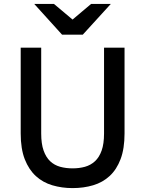

<svg xmlns="http://www.w3.org/2000/svg" viewBox="-20 -942 737 974"><path d="M348.1 12.2Q293.9 12.2 245.8 -2Q197.8 -16.1 162.1 -48.6Q126.5 -81.1 105.7 -134Q85 -187 85 -265.1V-700.2H189V-265.1Q189 -212.4 201.2 -178.2Q213.4 -144 234.6 -124Q255.9 -104 285.2 -95.9Q314.5 -87.9 348.1 -87.9Q381.8 -87.9 410.9 -95.9Q439.9 -104 461.7 -124Q483.4 -144 495.6 -178.2Q507.8 -212.4 507.8 -265.1V-700.2H611.8V-265.1Q611.8 -188 591.8 -135Q571.8 -82 536.4 -49.3Q501 -16.6 452.6 -2.2Q404.3 12.2 348.1 12.2ZM399.9 -766.1H294.9L153.8 -921.9H253.9L348.1 -842.8L441.9 -921.9H542Z"/></svg>

Font: Overpass
Style: Regular
Weight: 400
Designer: Delve Withrington
Foundry: Delve Fonts
Version: Version 1.001